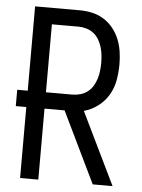

<svg xmlns="http://www.w3.org/2000/svg" viewBox="-53 -777 605 819"><g transform="rotate(5 250.0 -367.5)"><path d="M375 0 228 -304H142V0H64V-304H19V-374H64V-735H256Q283 -735 309.5 -729Q336 -723 359 -708.5Q382 -694 399 -672.5Q416 -651 426 -626Q436 -601 440 -574Q444 -547 444 -520Q444 -486 438 -452Q432 -418 415 -389Q398 -360 370.5 -339Q343 -318 310 -309L460 0ZM256 -374Q273 -374 290 -379Q307 -384 320.5 -394.5Q334 -405 343 -420Q352 -435 357 -451.5Q362 -468 364 -485Q366 -502 366 -520Q366 -537 364 -554Q362 -571 357 -587.5Q352 -604 343 -619Q334 -634 320.5 -644.5Q307 -655 290 -660Q273 -665 256 -665H142V-374Z"/></g></svg>

Font: Iosevka Term
Style: Regular
Weight: 400
Monospace: yes
Designer: Belleve Invis
Foundry: Belleve Invis
Version: Version 30.0.1